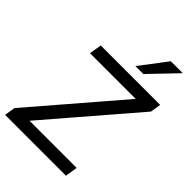

<svg xmlns="http://www.w3.org/2000/svg" viewBox="-268 -1049 1160 1160"><g transform="rotate(45 312.0 -468.5)"><path d="M4 0 15 -69 522 -659 517 -626H103L116 -705H624L613 -637L105 -46L109 -79H536L524 0ZM352 -765 483 -937H585L420 -765Z"/></g></svg>

Font: Mulish ExtraLight Medium
Style: Italic
Weight: 500
Italic angle: -9°
Version: Version 3.603